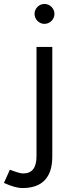

<svg xmlns="http://www.w3.org/2000/svg" viewBox="-73 -738 362 973"><path d="M152 -617C180 -617 203 -640 203 -668C203 -695 180 -718 152 -718C125 -718 102 -695 102 -668C102 -640 125 -617 152 -617ZM41 215C141 215 192 161 192 56V-500H112V54C112 112 90 141 44 141C30 141 9 134 -23 122L-53 189C-16 206 16 215 41 215Z"/></svg>

Font: HB Figtree Prototype
Style: Regular
Weight: 400
Designer: Alfredo Marco Pradil
Foundry: Hanken Design Co.®
Version: Version 1.002;Glyphs 3.2 (3228)